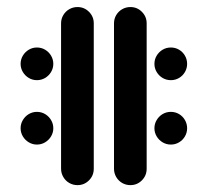

<svg xmlns="http://www.w3.org/2000/svg" viewBox="-20 -539 605 559"><path d="M429.6 -353Q429.6 -365.9 436.1 -376.9Q442.6 -387.8 453.5 -394.3Q464.4 -400.7 477.4 -400.7Q490.4 -400.7 501.3 -394.3Q512.2 -387.8 518.5 -376.9Q524.8 -365.9 524.8 -353Q524.8 -340.4 518.5 -329.4Q512.2 -318.5 501.3 -312Q490.4 -305.6 477.4 -305.6Q464.4 -305.6 453.5 -312Q442.6 -318.5 436.1 -329.4Q429.6 -340.4 429.6 -353ZM40 -165.6Q40 -178.5 46.5 -189.4Q53 -200.4 63.9 -206.9Q74.8 -213.3 87.4 -213.3Q100.4 -213.3 111.3 -206.9Q122.2 -200.4 128.7 -189.4Q135.2 -178.5 135.2 -165.6Q135.2 -153 128.7 -142Q122.2 -131.1 111.3 -124.6Q100.4 -118.1 87.4 -118.1Q74.8 -118.1 63.9 -124.6Q53 -131.1 46.5 -142Q40 -153 40 -165.6ZM205.6 0Q192.6 0 181.7 -6.3Q170.7 -12.6 164.3 -23.7Q157.8 -34.8 157.8 -47.8V-471.1Q157.8 -484.1 164.3 -495Q170.7 -505.9 181.7 -512.2Q192.6 -518.5 205.6 -518.5Q225.2 -518.5 239.1 -504.6Q253 -490.7 253 -471.1V-47.8Q253 -27.8 239.1 -13.9Q225.2 0 205.6 0ZM40 -353Q40 -365.9 46.5 -376.9Q53 -387.8 63.9 -394.3Q74.8 -400.7 87.4 -400.7Q100.4 -400.7 111.3 -394.3Q122.2 -387.8 128.7 -376.9Q135.2 -365.9 135.2 -353Q135.2 -340.4 128.7 -329.4Q122.2 -318.5 111.3 -312Q100.4 -305.6 87.4 -305.6Q74.8 -305.6 63.9 -312Q53 -318.5 46.5 -329.4Q40 -340.4 40 -353ZM429.6 -165.6Q429.6 -178.5 436.1 -189.4Q442.6 -200.4 453.5 -206.9Q464.4 -213.3 477.4 -213.3Q490.4 -213.3 501.3 -206.9Q512.2 -200.4 518.5 -189.4Q524.8 -178.5 524.8 -165.6Q524.8 -153 518.5 -142Q512.2 -131.1 501.3 -124.6Q490.4 -118.1 477.4 -118.1Q464.4 -118.1 453.5 -124.6Q442.6 -131.1 436.1 -142Q429.6 -153 429.6 -165.6ZM359.6 0Q346.7 0 335.7 -6.3Q324.8 -12.6 318.3 -23.7Q311.9 -34.8 311.9 -47.8V-471.1Q311.9 -484.1 318.3 -495Q324.8 -505.9 335.7 -512.2Q346.7 -518.5 359.6 -518.5Q379.3 -518.5 393.1 -504.6Q407 -490.7 407 -471.1V-47.8Q407 -27.8 393.1 -13.9Q379.3 0 359.6 0Z"/></svg>

Font: 26F Galaxy Hebrew Extra Bold
Style: Regular
Weight: 800
Designer: C₂₉H₂₅N₃O₅
Version: Version 1.000